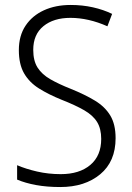

<svg xmlns="http://www.w3.org/2000/svg" viewBox="-20 -744 533 774"><path d="M446 -187Q446 -93 384 -41.5Q322 10 223 10Q169 10 125.5 2Q82 -6 49 -20V-78Q84 -63 129.5 -52.5Q175 -42 225 -42Q300 -42 344 -79Q388 -116 388 -184Q388 -225 371.5 -252Q355 -279 319.5 -299.5Q284 -320 228 -342Q176 -363 137 -387.5Q98 -412 77 -448.5Q56 -485 56 -542Q56 -600 83 -640.5Q110 -681 157 -702.5Q204 -724 265 -724Q312 -724 354.5 -714.5Q397 -705 432 -688L413 -638Q375 -655 337.5 -663.5Q300 -672 264 -672Q196 -672 155 -638.5Q114 -605 114 -543Q114 -499 131.5 -471.5Q149 -444 183 -424.5Q217 -405 265 -386Q322 -363 362.5 -338.5Q403 -314 424.5 -278.5Q446 -243 446 -187Z"/></svg>

Font: Noto Sans Lao UI SemCond Light
Style: Regular
Weight: 300
Width: 4
Designer: Monotype Design Team
Foundry: Monotype Imaging Inc.
Version: Version 2.000; ttfautohint (v1.8.4.7-5d5b)